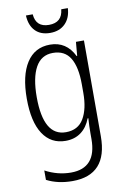

<svg xmlns="http://www.w3.org/2000/svg" viewBox="-104 -787 704 1087"><g transform="rotate(-10 248.5 -243.5)"><path d="M368 -452H371L378 -532H424V19Q424 241 223 241Q139 241 75 208V154Q146 192 223 192Q369 192 369 25V-6Q369 -48 372 -94H368Q349 -44 312.5 -17Q276 10 224 10Q140 10 94 -60Q48 -130 48 -263Q48 -396 95 -469Q142 -542 230 -542Q324 -542 368 -452ZM105 -262Q105 -38 234 -38Q304 -38 336.5 -93Q369 -148 369 -240V-290Q369 -389 337.5 -441Q306 -493 238 -493Q171 -493 138 -433Q105 -373 105 -262ZM244 -607Q190 -607 159 -638.5Q128 -670 125 -728H164Q170 -653 245 -653Q321 -653 328 -728H366Q363 -672 330.5 -639.5Q298 -607 244 -607Z"/></g></svg>

Font: Noto Sans Display Light Narrow
Style: Regular
Weight: 300
Width: 4
Designer: Monotype Design team
Foundry: Monotype Imaging Inc.
Version: Version 1.000